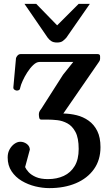

<svg xmlns="http://www.w3.org/2000/svg" viewBox="-20 -761 559 989"><path d="M233.9 208Q199.2 208 161.9 199Q124.5 189.9 92 170.7Q59.6 151.4 39.6 121.3Q19.5 91.3 19.5 49.8Q19.5 25.9 29.8 7.8Q40 -10.3 54.9 -20.5Q69.8 -30.8 84.5 -30.8Q102.5 -30.8 117.7 -19.8Q132.8 -8.8 133.8 9.3L109.4 99.6Q114.3 111.3 127.4 125.7Q140.6 140.1 165 150.9Q189.5 161.6 227.1 161.6Q272.9 161.6 308.6 145Q344.2 128.4 364.7 94.2Q385.3 60.1 385.3 6.3Q385.3 -50.3 368.7 -81.3Q352.1 -112.3 326.9 -125.7Q301.8 -139.2 274.7 -142.1Q247.6 -145 225.6 -145H192.4Q184.1 -145 182.1 -154.3Q180.2 -163.6 180.2 -172.4Q180.2 -179.7 183.1 -186Q186 -192.4 192.4 -200.2L304.7 -376L357.4 -441.9H183.6Q168 -441.9 151.4 -426.3Q134.8 -410.6 120.6 -388.4Q106.4 -366.2 96.7 -344.5Q86.9 -322.8 84.5 -310.5Q83.5 -301.3 78.9 -297.9Q74.2 -294.4 66.9 -294.4Q61.5 -294.4 54.9 -298.6Q48.3 -302.7 48.8 -311L62.5 -462.4Q71.3 -482.4 85.4 -482.4H482.9Q488.8 -482.4 492.2 -479.7Q495.6 -477.1 495.6 -470.2V-458Q495.6 -454.1 494.4 -450.9Q493.2 -447.8 490.7 -443.8L306.2 -176.3Q340.8 -175.8 374.8 -167.5Q408.7 -159.2 436.5 -139.4Q464.4 -119.6 481 -86.4Q497.6 -53.2 497.6 -2.9Q497.6 63 463.9 110.4Q430.2 157.7 370.8 182.9Q311.5 208 233.9 208ZM273.9 -542Q255.4 -542 244.4 -549.1Q233.4 -556.2 225.6 -566.9L106 -741.2H166.5L274.4 -630.4L385.3 -741.2H442.9L321.8 -566.9Q314 -558.1 303.7 -550Q293.5 -542 273.9 -542Z"/></svg>

Font: Gelasio Medium
Style: Regular
Weight: 500
Designer: Eben Sorkin
Foundry: Eben Sorkin
Version: Version 1.008